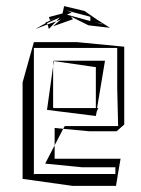

<svg xmlns="http://www.w3.org/2000/svg" viewBox="-20 -589 461 629"><path d="M387 -181V-436L232 -451H91L54 -319V-3L218 20H360L365 -10L366 -11H365L375 -69H159V-113L128 -53L249 -41H358V-19H92L91 -15V-432H364V-301L367 -176H192L187 -167L272 -159H362ZM154 -236V-372L134 -229L294 -209L297 -224L302 -235H298L324 -390H156V-389L294 -369V-235H158ZM159 -170 187 -167 159 -113ZM154 -389H156L154 -372ZM296 -526 257 -553 190 -569 185 -545 140 -533 144 -523 164 -533 133 -516V-519L128 -512L117 -506L126 -510L117 -506L96 -494L136 -509L134 -513L176 -532L164 -519L179 -525L154 -503L219 -526L212 -535L270 -506L340 -498L296 -526ZM215 -548 197 -555 276 -534V-520L199 -541ZM136 -509 164 -519 140 -494ZM314 -511 317 -509 291 -516ZM117 -506 110 -503Z"/></svg>

Font: Quebrada
Style: Regular
Weight: 400
Designer: deFharo
Foundry: deFharo
Version: Version 1.034 2012